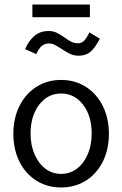

<svg xmlns="http://www.w3.org/2000/svg" viewBox="-20 -820 540 848"><path d="M39 -229Q39 -298 66 -352Q93 -406 141 -436.5Q189 -467 250 -467Q311 -467 359 -436.5Q407 -406 434 -352Q461 -298 461 -229Q461 -160 434 -106Q407 -52 359 -22Q311 8 250 8Q189 8 141 -22Q93 -52 66 -106Q39 -160 39 -229ZM385 -230Q385 -308 347 -357.5Q309 -407 250 -407Q191 -407 153 -357.5Q115 -308 115 -230Q115 -179 132.5 -138.5Q150 -98 180.5 -75Q211 -52 250 -52Q289 -52 319.5 -75Q350 -98 367.5 -138.5Q385 -179 385 -230ZM421 -649Q399 -607 378.5 -590.5Q358 -574 328 -574Q307 -574 290.5 -581.5Q274 -589 252 -604Q233 -616 221.5 -622Q210 -628 196 -628Q178 -628 165 -617.5Q152 -607 140 -581L91 -603Q106 -639 131.5 -661Q157 -683 194 -683Q215 -683 230 -675.5Q245 -668 266 -654Q283 -641 296 -635Q309 -629 324 -629Q340 -629 350.5 -639Q361 -649 375 -677ZM123 -800H377V-744H123Z"/></svg>

Font: Vazir Code FD
Style: Code-FD
Weight: 400
Foundry: DejaVu fonts team - Redesigned by Saber Rastikerdar
Version: Version 1.1.2